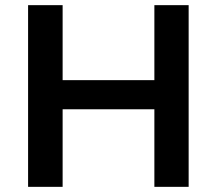

<svg xmlns="http://www.w3.org/2000/svg" viewBox="-20 -725 841 745"><path d="M89 0V-705H223V-414H579V-705H712V0H579V-301H223V0Z"/></svg>

Font: Nunito Sans 9pt
Style: Bold
Weight: 700
Version: Version 3.101;gftools[0.9.27]